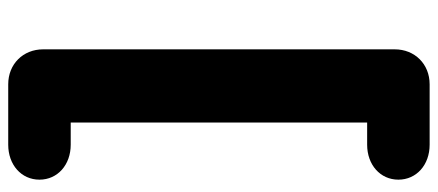

<svg xmlns="http://www.w3.org/2000/svg" viewBox="-319 -566 1065 467"><g transform="rotate(90 213.5 -332.5)"><path d="M185 180H332C381 180 417 148 417 104C417 60 381 28 332 28H278V-693H332C381 -693 417 -725 417 -769C417 -813 381 -845 332 -845H185C136 -845 100 -809 100 -760V95C100 144 136 180 185 180Z"/></g></svg>

Font: SN Pro Black
Style: Regular
Weight: 900
Designer: Tobias Whetton
Foundry: Supernotes
Version: Version 1.001;Glyphs 3.2 (3249)